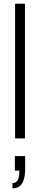

<svg xmlns="http://www.w3.org/2000/svg" viewBox="-20 -743 215 1031"><path d="M61 0V-723H114V0ZM47 268V240Q67 240 75.5 224Q84 208 84 173H60V95H115V162Q115 199 107.5 222.5Q100 246 85.5 257Q71 268 47 268Z"/></svg>

Font: Archivo Condensed ExtraLight
Style: Regular
Weight: 250
Width: 3
Designer: Hector Gatti
Foundry: Omnibus-Type
Version: Version 2.001